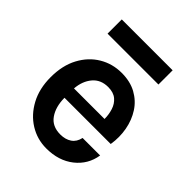

<svg xmlns="http://www.w3.org/2000/svg" viewBox="-196 -794 922 922"><g transform="rotate(45 265.0 -333.0)"><path d="M274 14Q212 14 160.5 -18Q109 -50 78 -107.8Q47 -165.5 47 -243Q47 -323 77.8 -380.2Q108.5 -437.5 160 -468.2Q211.5 -499 274 -499Q332 -499 374.2 -475.8Q416.5 -452.5 442.2 -412.8Q468 -373 477.2 -323Q486.5 -273 478 -220H164Q164.5 -158.5 191.8 -119.8Q219 -81 274 -81Q308.5 -81 331.8 -96.8Q355 -112.5 362 -145H481Q470 -74.5 414 -30.2Q358 14 274 14ZM276 -405Q226 -405 197.2 -370.8Q168.5 -336.5 164.5 -284H372Q372 -313.5 363.2 -341.5Q354.5 -369.5 333.5 -387.2Q312.5 -405 276 -405ZM92.5 -680.5H438V-584H92.5Z"/></g></svg>

Font: Karla
Style: Bold
Weight: 700
Designer: Jonathan Pinhorn
Version: Version 2.004; ttfautohint (v1.8.4.7-5d5b);gftools[0.9.33]